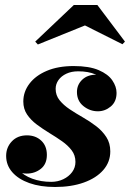

<svg xmlns="http://www.w3.org/2000/svg" viewBox="-20 -736 518 766"><path d="M199.5 10Q141 10 97.2 -5.5Q53.5 -21 29 -49Q4.5 -77 4.5 -114Q4.5 -148 27.2 -172Q50 -196 87.5 -196Q122 -196 144.5 -175Q167 -154 167 -118Q167 -81.5 143 -62.5Q119 -43.5 86.5 -43.5Q64.5 -43.5 46 -53.5Q27.5 -63.5 16.5 -79.5Q5.5 -95.5 5.5 -114H32.5Q32.5 -82.5 53.2 -59.2Q74 -36 108.5 -23.2Q143 -10.5 184.5 -10.5Q210.5 -10.5 232.5 -21Q254.5 -31.5 267.8 -49.5Q281 -67.5 281 -90Q281 -116.5 266 -136.2Q251 -156 227.5 -172.5Q204 -189 177.2 -205.2Q150.5 -221.5 126.8 -239.2Q103 -257 88 -279.2Q73 -301.5 73 -331Q73 -370 97.5 -402.2Q122 -434.5 167 -453.5Q212 -472.5 274 -472.5Q336 -472.5 373.8 -456.2Q411.5 -440 428.2 -415.2Q445 -390.5 445 -365.5Q445 -330.5 422 -311.2Q399 -292 370.5 -292Q338.5 -292 312.8 -312.8Q287 -333.5 287 -369Q287 -398 308 -418Q329 -438 363.5 -438Q395 -438 419.5 -418.2Q444 -398.5 444 -365.5H420.5Q420.5 -387 405.2 -406.8Q390 -426.5 361.2 -439Q332.5 -451.5 292 -451.5Q265 -451.5 244.8 -442Q224.5 -432.5 213.2 -416.5Q202 -400.5 202 -381.5Q202 -355.5 217.8 -336Q233.5 -316.5 258.2 -300Q283 -283.5 311 -267.5Q339 -251.5 363.8 -232.5Q388.5 -213.5 404.2 -189.2Q420 -165 420 -132Q420 -89.5 392 -57.5Q364 -25.5 314.5 -7.8Q265 10 199.5 10ZM131 -558.5 120.5 -570 274.5 -716H368.5L478.5 -570L468.5 -559.5L319 -634.5Z"/></svg>

Font: Bodoni Moda ExtraBold
Style: Italic
Weight: 800
Italic angle: -13°
Version: Version 2.005